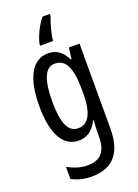

<svg xmlns="http://www.w3.org/2000/svg" viewBox="-184 -840 829 1155"><g transform="rotate(-20 231.0 -263.0)"><path d="M292 -755V-766H245C212 -728 181 -663 171 -616V-606H254C256 -643 277 -718 292 -755ZM199 -547C101 -547 42 -452 42 -266C42 -85 98 10 196 10C250 10 288 -18 317 -75H321C318 -43 317 -13 317 9V25C317 129 275 168 193 168C153 168 113 156 68 132V209C107 230 146 240 195 240C337 240 398 155 398 6V-537H330L321 -466H316C287 -523 250 -547 199 -547ZM216 -475C286 -475 317 -412 317 -270V-245C317 -123 283 -61 219 -61C155 -61 125 -123 125 -265C125 -402 153 -475 216 -475Z"/></g></svg>

Font: Noto Sans Ethiopic ExtCond
Style: Regular
Weight: 400
Width: 2
Designer: Monotype Design Team
Foundry: Monotype Imaging Inc.
Version: Version 2.102